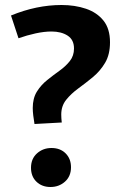

<svg xmlns="http://www.w3.org/2000/svg" viewBox="-20 -738 488 768"><path d="M118 -242Q115 -259 113 -276Q111 -293 111 -306Q111 -345 127.5 -371.5Q144 -398 169 -418Q194 -438 218.5 -455.5Q243 -473 259.5 -494Q276 -515 276 -544Q276 -579 250.5 -595.5Q225 -612 186 -612Q157 -612 122.5 -604.5Q88 -597 54 -585L24 -676Q126 -718 226 -718Q280 -718 324 -703Q368 -688 394 -655.5Q420 -623 420 -569Q420 -520 400.5 -487Q381 -454 352 -430Q323 -406 293.5 -384.5Q264 -363 244.5 -338.5Q225 -314 225 -280Q225 -274 225.5 -265Q226 -256 227 -248ZM104 -67Q104 -103 128 -124.5Q152 -146 186 -146Q221 -146 242.5 -124.5Q264 -103 264 -69Q264 -33 240 -11.5Q216 10 182 10Q148 10 126 -11Q104 -32 104 -67Z"/></svg>

Font: Bitter Thin
Style: Bold
Weight: 700
Version: Version 3.021